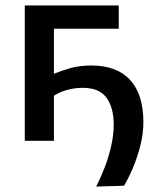

<svg xmlns="http://www.w3.org/2000/svg" viewBox="-20 -517 572 705"><path d="M333 168Q348.5 138.5 363.5 100Q378.5 61.5 388 20.2Q397.5 -21 397.5 -59Q397.5 -122.5 370.8 -158.5Q344 -194.5 283.5 -194.5Q255.5 -194.5 228 -187.2Q200.5 -180 178 -165.5V0H71V-497H416V-411.5H178V-246Q205 -257.5 238.8 -267Q272.5 -276.5 315.5 -276.5Q409 -276.5 457.8 -223.5Q506.5 -170.5 506.5 -68Q506.5 -27.5 495.8 15.8Q485 59 468.8 97.8Q452.5 136.5 435.5 165Z"/></svg>

Font: Commissioner Medium
Style: Regular
Weight: 500
Designer: Kostas Bartsokas
Foundry: Kostas Bartsokas
Version: Version 1.000; ttfautohint (v1.8.3)